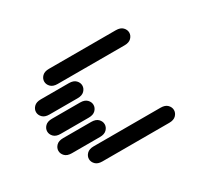

<svg xmlns="http://www.w3.org/2000/svg" viewBox="-110 -848 1220 1073"><g transform="rotate(-30 500.0 -312.0)"><path d="M284.2 -13.7Q254.9 -13.7 240.2 -28.8Q225.6 -43.9 225.6 -62.5Q225.6 -81.1 240.2 -96.2Q254.9 -111.3 284.2 -111.3H715.8Q745.1 -111.3 759.8 -96.2Q774.4 -81.1 774.4 -62.5Q774.4 -43.9 759.8 -28.8Q745.1 -13.7 715.8 -13.7ZM159.2 -138.7Q129.9 -138.7 115.2 -153.8Q100.6 -168.9 100.6 -187.5Q100.6 -206.1 115.2 -221.2Q129.9 -236.3 159.2 -236.3H340.8Q370.1 -236.3 384.8 -221.2Q399.4 -206.1 399.4 -187.5Q399.4 -168.9 384.8 -153.8Q370.1 -138.7 340.8 -138.7ZM159.2 -263.7Q129.9 -263.7 115.2 -278.8Q100.6 -293.9 100.6 -312.5Q100.6 -331.1 115.2 -346.2Q129.9 -361.3 159.2 -361.3H340.8Q370.1 -361.3 384.8 -346.2Q399.4 -331.1 399.4 -312.5Q399.4 -293.9 384.8 -278.8Q370.1 -263.7 340.8 -263.7ZM159.2 -388.7Q129.9 -388.7 115.2 -403.8Q100.6 -418.9 100.6 -437.5Q100.6 -456.1 115.2 -471.2Q129.9 -486.3 159.2 -486.3H340.8Q370.1 -486.3 384.8 -471.2Q399.4 -456.1 399.4 -437.5Q399.4 -418.9 384.8 -403.8Q370.1 -388.7 340.8 -388.7ZM284.2 -513.7Q254.9 -513.7 240.2 -528.8Q225.6 -543.9 225.6 -562.5Q225.6 -581.1 240.2 -596.2Q254.9 -611.3 284.2 -611.3H715.8Q745.1 -611.3 759.8 -596.2Q774.4 -581.1 774.4 -562.5Q774.4 -543.9 759.8 -528.8Q745.1 -513.7 715.8 -513.7Z"/></g></svg>

Font: Sixtyfour Normal
Style: Regular
Weight: 400
Monospace: yes
Designer: Jens Kutilek
Foundry: Jens Kutilek
Version: Version 2.000